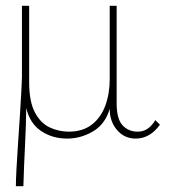

<svg xmlns="http://www.w3.org/2000/svg" viewBox="-20 -469 590 665"><path d="M35 176Q35 157 37 117Q39 77 42.5 27.5Q46 -22 49 -70Q52 -118 54 -154Q56 -190 56 -201V-449H81V-184Q81 -117 101 -79.5Q121 -42 152.5 -27.5Q184 -13 218 -13Q266 -13 297.5 -37Q329 -61 344.5 -102.5Q360 -144 360 -195V-449H384V-111Q384 -57 404.5 -35Q425 -13 457 -13Q490 -13 512 -44L518 -53L534 -37Q499 11 450 11Q411 11 385.5 -18.5Q360 -48 360 -92Q344 -38 301.5 -13.5Q259 11 213 11Q161 11 122 -15.5Q83 -42 71 -95Q70 -29 66.5 38.5Q63 106 61 176Z"/></svg>

Font: Inconsolata SemiExpanded ExtraLight
Style: Regular
Weight: 200
Width: 6
Monospace: yes
Designer: Raph Levien, Cyreal, Brenton Simpson
Foundry: Raph Levien, Cyreal, Google
Version: Version 3.001; ttfautohint (v1.8.2.53-6de2)